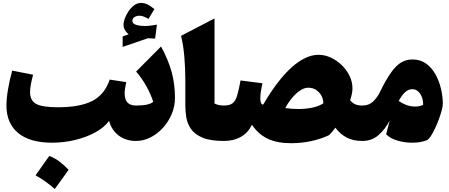

<svg xmlns="http://www.w3.org/2000/svg" viewBox="-20 -950 3028 1294"><path d="M714.8 -135.3Q682.6 -90.8 622.3 -57.9Q562 -24.9 486.1 -6.6Q410.2 11.7 330.6 11.7Q182.1 11.7 102.8 -53.2Q23.4 -118.2 23.4 -239.3Q23.4 -284.7 33.7 -346.4Q43.9 -408.2 62.5 -474.1L203.1 -446.3Q182.6 -371.1 182.6 -329.1Q182.6 -272 223.9 -249.5Q265.1 -227.1 370.6 -227.1Q518.6 -227.1 601.8 -269.5Q685.1 -312 719.2 -413.6L830.6 -396.5Q825.2 -371.1 822.8 -352.8Q820.3 -334.5 820.3 -319.3Q820.3 -238.8 896 -238.8H896.5V0H896Q828.6 0 780.8 -35.9Q732.9 -71.8 714.8 -135.3ZM312 101.1Q349.6 114.7 382.3 140.1Q415 165.5 442.4 194.3Q419.9 226.1 396.7 258.3Q373.5 290.5 349.1 323.7Q320.8 298.8 289.1 275.6Q257.3 252.4 219.7 231.4Q268.1 164.6 312 101.1Z M872.1 -810.5Q872.1 -790.5 897 -782.7Q921.9 -774.9 955.6 -774.9Q974.6 -774.9 997.1 -777.6Q1019.5 -780.3 1037.6 -783.7L1025.4 -689.9L977.1 -692.4L806.6 -633.8V-704.6L846.7 -718.3Q831.5 -731.9 822 -748Q812.5 -764.2 812.5 -783.7Q812.5 -801.8 821.5 -826.4Q830.6 -851.1 846.7 -874.8Q862.8 -898.4 884 -914.3Q905.3 -930.2 929.7 -930.2Q954.1 -930.2 974.4 -920.2Q994.6 -910.2 1020.5 -888.7L980.5 -822.3Q945.8 -844.2 918 -844.2Q902.8 -844.2 887.5 -835.4Q872.1 -826.7 872.1 -810.5ZM1065.4 -636.7Q1114.7 -545.9 1137 -464.1Q1159.2 -382.3 1159.2 -290Q1159.2 -233.9 1137.5 -181.9Q1115.7 -129.9 1078.6 -88.9Q1041.5 -47.9 994.4 -23.9Q947.3 0 896.5 0Q883.8 0 878.4 -9.3Q873 -18.6 873 -41V-197.8Q873 -220.2 878.4 -229.5Q883.8 -238.8 896.5 -238.8Q986.8 -238.8 1012.7 -264.2Q975.6 -376 897.5 -467.8Z M1425.8 -825.7V-252.4Q1451.7 -238.8 1488.3 -238.8H1488.8V0H1488.3Q1397.5 0 1345 -22.2Q1292.5 -44.4 1267.6 -80.3Q1242.7 -116.2 1235.8 -158Q1229 -199.7 1229 -238.8V-410.6Q1229 -489.3 1222.4 -567.1Q1215.8 -645 1200.2 -708.5Z M2127.4 -580.6Q2168.5 -580.6 2209 -562Q2249.5 -543.5 2282.7 -511.5Q2315.9 -479.5 2335.7 -439Q2355.5 -398.4 2355.5 -354Q2355.5 -336.9 2351.3 -316.7Q2347.2 -296.4 2339.8 -274.4Q2356 -254.9 2375 -246.8Q2394 -238.8 2421.4 -238.8H2421.9V0H2421.4Q2361.3 0 2317.4 -22.5Q2273.4 -44.9 2240.2 -89.4Q2229.5 -74.7 2218.8 -62Q2208 -49.3 2197.8 -39.1Q2142.6 -13.2 2077.4 1Q2012.2 15.1 1941.4 15.1Q1848.6 15.1 1785.2 -14.6Q1721.7 -44.4 1678.2 -108.9Q1649.9 -53.2 1601.8 -26.6Q1553.7 0 1488.8 0Q1477.1 0 1471.2 -8.3Q1465.3 -16.6 1465.3 -41V-197.8Q1465.3 -222.2 1471.2 -230.5Q1477.1 -238.8 1488.8 -238.8Q1527.8 -238.8 1547.6 -254.2Q1567.4 -269.5 1578.4 -306.4Q1589.4 -343.3 1601.1 -407.7L1749 -388.7Q1743.2 -364.7 1738.8 -337.2Q1734.4 -309.6 1734.4 -287.6Q1734.4 -269.5 1738.8 -257.3Q1743.2 -245.1 1753.9 -245.1Q1775.9 -283.7 1805.9 -328.9Q1835.9 -374 1872.1 -418.5Q1908.2 -462.9 1949.5 -499.5Q1990.7 -536.1 2035.6 -558.3Q2080.6 -580.6 2127.4 -580.6ZM2057.1 -358.9Q2029.3 -358.9 1999.8 -338.1Q1970.2 -317.4 1944.8 -285.9Q1919.4 -254.4 1902.8 -221.7Q1924.3 -218.8 1946.5 -217Q1968.8 -215.3 1990.7 -215.3Q2038.6 -215.3 2082.5 -224.1Q2126.5 -232.9 2159.2 -253.4Q2159.2 -280.3 2146.5 -304.2Q2133.8 -328.1 2111.1 -343.5Q2088.4 -358.9 2057.1 -358.9Z M2759.3 -549.3Q2813.5 -549.3 2852.3 -521Q2891.1 -492.7 2915.8 -447.5Q2940.4 -402.3 2952.4 -350.3Q2964.4 -298.3 2964.4 -251Q2964.4 -233.9 2956.8 -205.6Q2949.2 -177.2 2937 -144.5Q2924.8 -111.8 2910.6 -81.8Q2896.5 -51.8 2882.3 -30.8Q2868.2 -9.8 2857.4 -5.4Q2816.9 11.7 2758.3 11.7Q2706.1 11.7 2657.7 -2.7Q2609.4 -17.1 2582.5 -45.4L2606.4 -137.2Q2576.2 -79.6 2531.2 -39.8Q2486.3 0 2421.9 0Q2410.2 0 2404.3 -8.3Q2398.4 -16.6 2398.4 -41V-197.8Q2398.4 -222.2 2404.3 -230.5Q2410.2 -238.8 2421.9 -238.8Q2466.8 -238.8 2494.9 -266.1Q2522.9 -293.5 2540.5 -329.6Q2582 -414.6 2616.5 -462.4Q2650.9 -510.3 2685.1 -529.8Q2719.2 -549.3 2759.3 -549.3ZM2758.8 -349.1Q2732.4 -349.1 2710 -328.4Q2687.5 -307.6 2667 -269.5Q2688.5 -254.4 2716.8 -243.2Q2745.1 -231.9 2780.3 -231.9Q2793.9 -231.9 2807.1 -234.6Q2820.3 -237.3 2832 -243.7Q2832 -288.6 2811.3 -318.8Q2790.5 -349.1 2758.8 -349.1Z"/></svg>

Font: Pinar DS1 Black
Style: Regular
Weight: 900
Designer: Amin Abedi
Version: Version 3.000